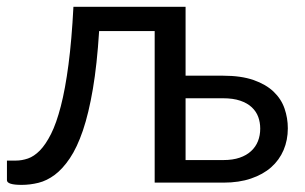

<svg xmlns="http://www.w3.org/2000/svg" viewBox="-20 -526 878 553"><path d="M622 -308Q674.5 -308 710.2 -295.5Q746 -283 768 -262Q790 -241 799.5 -213.5Q809 -186 809 -156.5Q809 -122.5 796.8 -93.8Q784.5 -65 761 -44.2Q737.5 -23.5 703 -11.8Q668.5 0 624 0H425.5V-436.5H265.5Q259.5 -340 247.5 -269.8Q235.5 -199.5 218.8 -150.2Q202 -101 181.2 -70.2Q160.5 -39.5 137.8 -22.5Q115 -5.5 90.8 0.5Q66.5 6.5 42.5 6.5Q0 6.5 0 -7V-63.5H26Q43 -63.5 60.5 -69.5Q78 -75.5 94.8 -92.5Q111.5 -109.5 127 -140.2Q142.5 -171 155.2 -220.2Q168 -269.5 177.2 -339.8Q186.5 -410 191.5 -506.5H514.5V-308ZM623.5 -65Q650.5 -65 670.2 -71.8Q690 -78.5 703.2 -90.8Q716.5 -103 723 -119.5Q729.5 -136 729.5 -155.5Q729.5 -173.5 723.8 -189.2Q718 -205 705.2 -217Q692.5 -229 672 -236Q651.5 -243 622 -243H514.5V-65Z"/></svg>

Font: Lato
Style: Regular
Weight: 400
Designer: Lukasz Dziedzic with Adam Twardoch and Botio Nikoltchev
Foundry: tyPoland Lukasz Dziedzic
Version: Version 2.010; 2014-09-01; http://www.latofonts.com/; ttfaut